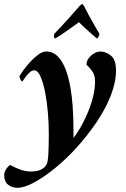

<svg xmlns="http://www.w3.org/2000/svg" viewBox="-94 -684 603 917"><path d="M298 -664Q303 -664 308 -654Q331 -608 353 -570.5Q375 -533 381 -522Q380 -515 376.5 -508.5Q373 -502 369 -500Q361 -507 344.5 -521Q328 -535 311 -551Q294 -567 283 -578Q268 -567 245 -550.5Q222 -534 201 -520Q180 -506 169 -500Q161 -504 165 -522Q171 -528 191 -549.5Q211 -571 237 -599.5Q263 -628 285 -654Q290 -659 292.5 -661.5Q295 -664 298 -664ZM126 -438Q159 -438 182 -414.5Q205 -391 219.5 -352.5Q234 -314 242 -268Q250 -222 253 -176.5Q256 -131 256.5 -93.5Q257 -56 257 -35Q257 -28 257 -25Q270 -41 287.5 -70.5Q305 -100 321.5 -137.5Q338 -175 349 -216Q360 -257 360 -297Q360 -326 345 -346Q330 -366 319 -375Q319 -392 329.5 -406Q340 -420 355.5 -429Q371 -438 385 -438Q411 -438 435.5 -418.5Q460 -399 460 -348Q460 -291 435 -227.5Q410 -164 367.5 -101Q325 -38 274 18.5Q223 75 169.5 118.5Q116 162 69 187.5Q22 213 -11 213Q-37 213 -55.5 198Q-74 183 -74 152Q-74 139 -65 124.5Q-56 110 -45 104Q-34 111 -5 123Q24 135 52 135Q83 135 99.5 127Q116 119 122.5 110Q129 101 130 98Q135 84 136.5 60Q138 36 138.5 9Q139 -18 139 -39Q139 -47 139 -50Q139 -92 135 -143Q131 -194 122 -240.5Q113 -287 100 -317.5Q87 -348 69 -348Q57 -348 44.5 -335.5Q32 -323 23.5 -310Q15 -297 13 -295Q7 -296 2.5 -307.5Q-2 -319 -1 -321Q3 -328 16.5 -347Q30 -366 49 -387Q68 -408 88.5 -423Q109 -438 126 -438Z"/></svg>

Font: Amiri
Style: Bold Italic
Weight: 700
Italic angle: 10°
Designer: Khaled Hosny
Version: Version 0.113